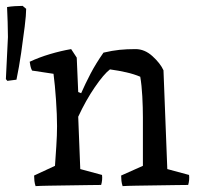

<svg xmlns="http://www.w3.org/2000/svg" viewBox="-76 -629 683 653"><path d="M45 4Q42 -5 41 -14Q40 -23 40 -32L111 -65Q113 -94 115.5 -131.5Q118 -169 118 -200Q118 -238 114.5 -289Q111 -340 106 -378L33 -389Q29 -397 27.5 -404.5Q26 -412 25 -419Q57 -434 94 -445Q131 -456 166 -462L185 -433L190 -316L200 -312Q214 -344 232 -378.5Q250 -413 276 -450Q306 -457 330.5 -459.5Q355 -462 385 -462Q416 -462 442.5 -438Q469 -414 480 -390Q483 -306 486.5 -222Q490 -138 493 -54L567 -34Q569 -17 564 0Q551 0 520.5 0.5Q490 1 454 1.5Q418 2 387 2.5Q356 3 341 4Q338 -5 337 -14Q336 -23 336 -32L410 -65V-230Q410 -263 408 -301Q406 -339 401 -368Q380 -377 353.5 -383Q327 -389 298 -393Q277 -377 246.5 -332.5Q216 -288 190 -232L197 -54L271 -34Q273 -17 268 0Q255 0 224.5 0.5Q194 1 158 1.5Q122 2 91 2.5Q60 3 45 4ZM-51 -354 -56 -360 -49 -503Q-49 -529 -50 -554.5Q-51 -580 -52 -605Q-41 -607 -26.5 -608Q-12 -609 1 -609L13 -599Q13 -579 8 -538.5Q3 -498 -4 -449.5Q-11 -401 -20 -358Z"/></svg>

Font: Labrada
Style: Regular
Weight: 400
Designer: Mercedes Jáuregui
Foundry: Omnibus-Type Team
Version: Version 1.000; ttfautohint (v1.8.4.7-5d5b)